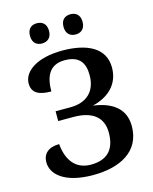

<svg xmlns="http://www.w3.org/2000/svg" viewBox="-134 -1001 879 1100"><g transform="rotate(-15 306.0 -451.0)"><path d="M392 -793C421 -793 448 -810 448 -853C448 -897 421 -913 392 -913C361 -913 335 -897 335 -853C335 -810 361 -793 392 -793ZM192 -793C222 -793 249 -810 249 -853C249 -897 222 -913 192 -913C162 -913 136 -897 136 -853C136 -810 162 -793 192 -793ZM281 11C436 11 566 -50 566 -204C566 -330 456 -364 381 -374C470 -395 543 -453 543 -557C543 -673 440 -724 292 -724C144 -724 58 -664 58 -591C58 -529 109 -514 172 -514C172 -595 196 -667 291 -667C376 -667 408 -623 408 -548C408 -451 350 -398 254 -398H166V-340H256C374 -340 429 -288 429 -201C429 -93 372 -50 283 -50C189 -50 145 -119 137 -211C74 -211 39 -180 39 -129C39 -59 109 11 281 11Z"/></g></svg>

Font: Noto Serif Semi
Style: Regular
Weight: 600
Designer: Monotype Design Team
Foundry: Monotype Imaging Inc.
Version: Version 1.002